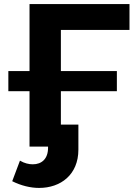

<svg xmlns="http://www.w3.org/2000/svg" viewBox="-20 -720 678 943"><path d="M554 -371H279V-573H616V-700H125V-371H21V-272H125V0H216V6C216 60 185 87 141 87C122 87 100 82 78 69L40 170C84 192 130 203 172 203C278 203 365 138 365 15V-108H279V-272H554Z"/></svg>

Font: Montserrat-Alt1
Style: Bold
Weight: 700
Designer: Differentunic
Foundry: Differentunic
Version: Version 7.222